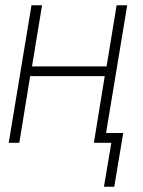

<svg xmlns="http://www.w3.org/2000/svg" viewBox="-20 -540 540 726"><path d="M412 166H373L401 0H335L376 -252H94L53 0H13L99 -520H139L101 -289H383L421 -520H461L381 -37H446Z"/></svg>

Font: Iosevka Term Curly XLt Obl
Style: Regular
Weight: 200
Italic angle: -9°
Designer: Belleve Invis
Foundry: Belleve Invis
Version: Version 32.3.0